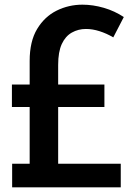

<svg xmlns="http://www.w3.org/2000/svg" viewBox="-20 -802 574 822"><path d="M32 0V-101H123L107 -83V-541Q107 -625 139 -678Q171 -731 222.5 -756.5Q274 -782 333 -782Q378 -782 424.5 -768.5Q471 -755 510 -729L465 -642Q436 -659 406 -668.5Q376 -678 348 -678Q315 -678 287.5 -662.5Q260 -647 244.5 -613.5Q229 -580 229 -524V-83L210 -101H497V0ZM31 -344V-440H427V-344Z"/></svg>

Font: Yaldevi SemiBold
Style: Regular
Weight: 600
Designer: Sol Matas, Rajitha Manaperi, Kosala Senevirathne
Foundry: Mooniak
Version: Version 1.100